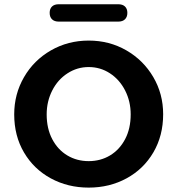

<svg xmlns="http://www.w3.org/2000/svg" viewBox="-20 -869 831 900"><path d="M46.6 -332.8Q46.6 -427.8 92.5 -507.2Q138.4 -586.6 218.5 -632.7Q298.7 -678.8 395.7 -678.8Q492.9 -678.8 572.5 -632.8Q652.2 -586.8 698.5 -507.8Q744.8 -428.8 744.8 -333.6Q744.8 -233 698.9 -154.7Q653 -76.4 573.2 -33Q493.5 10.4 395.7 10.4Q297.9 10.4 218.1 -33Q138.4 -76.4 92.5 -154.3Q46.6 -232.2 46.6 -332.8ZM592.6 -332.8Q592.6 -393.7 566.5 -444.9Q540.4 -496 495.4 -525.3Q450.4 -554.7 395.7 -554.7Q341.8 -554.7 296.4 -525.3Q250.9 -496 224.9 -444.9Q198.8 -393.7 198.8 -332.8Q198.8 -266.3 224.9 -216.7Q250.9 -167.1 295.6 -140.4Q340.2 -113.7 395.7 -113.7Q451.2 -113.7 495.8 -140.4Q540.4 -167.1 566.5 -216.7Q592.6 -266.3 592.6 -332.8ZM212.8 -808.7Q212.8 -828 223.9 -838.6Q235 -849.1 255.5 -849.1H534.3Q554.8 -849.1 565.9 -838.5Q577 -827.8 577 -808.7Q577 -789.6 565.9 -778.6Q554.8 -767.7 534.3 -767.7H255.5Q235 -767.7 223.9 -778.5Q212.8 -789.3 212.8 -808.7Z"/></svg>

Font: SN Pro Thin
Style: Regular
Weight: 200
Designer: Tobias Whetton
Foundry: Supernotes
Version: Version 1.003;Glyphs 3.3 (3324)